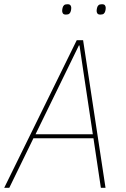

<svg xmlns="http://www.w3.org/2000/svg" viewBox="-37 -888 594 908"><path d="M440 0 405 -234H121L7 0H-17L326 -698H356L462 0ZM357 -552 339 -673H336L277 -552L131 -253H402ZM275 -819Q264 -819 260.5 -824.5Q257 -830 257 -836Q257 -843 259 -851Q261 -859 266 -863.5Q271 -868 282 -868Q293 -868 296.5 -862.5Q300 -857 300 -851Q300 -844 298 -836Q296 -828 291 -823.5Q286 -819 275 -819ZM438 -819Q427 -819 423.5 -824.5Q420 -830 420 -836Q420 -843 422 -851Q424 -859 429 -863.5Q434 -868 445 -868Q456 -868 459.5 -862.5Q463 -857 463 -851Q463 -844 461 -836Q459 -828 454 -823.5Q449 -819 438 -819Z"/></svg>

Font: IBM Plex Sans Condensed Thin
Style: Italic
Weight: 100
Width: 3
Italic angle: -11°
Designer: Mike Abbink, Paul van der Laan, Pieter van Rosmalen
Foundry: Bold Monday
Version: Version 1.3